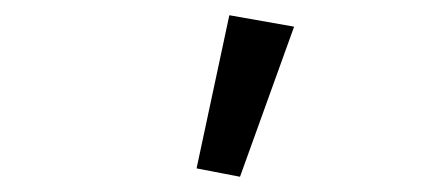

<svg xmlns="http://www.w3.org/2000/svg" viewBox="-20 -790 582 252"><path d="M295 -558 238 -569 281 -770 366 -755Z"/></svg>

Font: .
Style: 
Weight: 400
Designer: Paul D. Hunt, Dalton Maag
Foundry: Dalton Maag Ltd
Version: Version 1.200